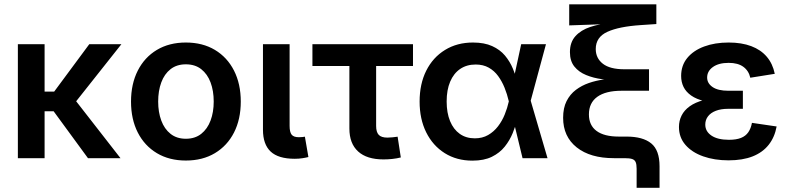

<svg xmlns="http://www.w3.org/2000/svg" viewBox="-20 -748 3731 908"><path d="M190.9 -539.1V0H64.5V-539.1ZM554.2 -539.1 302.7 -221.7H156.2L154.8 -314.9H236.3L402.3 -539.1ZM396 0 230.5 -226.1 319.3 -295.9 549.8 0Z M858.9 11.2Q780.3 11.2 721.9 -23.7Q663.6 -58.6 631.6 -121.3Q599.6 -184.1 599.6 -267.6Q599.6 -351.1 631.6 -414.1Q663.6 -477.1 721.9 -512Q780.3 -546.9 858.9 -546.9Q938 -546.9 996.3 -512Q1054.7 -477.1 1086.7 -414.1Q1118.7 -351.1 1118.7 -267.6Q1118.7 -184.1 1086.7 -121.3Q1054.7 -58.6 996.3 -23.7Q938 11.2 858.9 11.2ZM858.9 -91.8Q902.3 -91.8 931.6 -115Q960.9 -138.2 975.8 -178Q990.7 -217.8 990.7 -267.6Q990.7 -318.4 975.8 -358.2Q960.9 -397.9 931.6 -420.9Q902.3 -443.8 858.9 -443.8Q815.9 -443.8 786.6 -420.9Q757.3 -397.9 742.7 -358.2Q728 -318.4 728 -267.6Q728 -217.8 742.7 -178Q757.3 -138.2 786.6 -115Q815.9 -91.8 858.9 -91.8Z M1374 2.9Q1296.4 2.9 1260 -31.2Q1223.6 -65.4 1223.6 -134.3V-539.1H1349.6V-152.8Q1349.6 -123.5 1359.1 -111.3Q1368.7 -99.1 1393.1 -99.1Q1403.8 -99.1 1410.2 -99.9Q1416.5 -100.6 1421.9 -101.6L1438.5 -5.4Q1427.2 -2.4 1410.4 0.2Q1393.6 2.9 1374 2.9Z M1793.5 5.9Q1714.8 5.9 1673.6 -31.7Q1632.3 -69.3 1632.3 -140.1V-436H1457.5V-539.1H1933.1V-436H1758.8V-152.3Q1758.8 -123.5 1771 -110.4Q1783.2 -97.2 1812.5 -97.2Q1822.3 -97.2 1836.4 -98.6Q1850.6 -100.1 1860.4 -101.6L1875.5 -3.4Q1856 1.5 1835 3.7Q1814 5.9 1793.5 5.9Z M2214.4 11.7Q2139.6 11.7 2083.3 -23.7Q2026.9 -59.1 1995.6 -122.1Q1964.4 -185.1 1964.4 -267.6Q1964.4 -351.1 1995.8 -413.8Q2027.3 -476.6 2084.5 -511.7Q2141.6 -546.9 2216.8 -546.9Q2270.5 -546.9 2307.6 -530Q2344.7 -513.2 2368.2 -485.1Q2391.6 -457 2405.5 -423.3Q2419.4 -389.6 2426.8 -356.4H2465.8L2489.3 -273.4L2569.3 0H2451.2L2385.7 -271Q2378.4 -302.7 2366.2 -333Q2354 -363.3 2335.9 -388.2Q2317.9 -413.1 2291.5 -428Q2265.1 -442.9 2229.5 -442.9Q2187 -442.9 2156.2 -421.9Q2125.5 -400.9 2108.9 -361.8Q2092.3 -322.8 2092.3 -268.1Q2092.3 -214.4 2108.4 -175.3Q2124.5 -136.2 2154.3 -115Q2184.1 -93.8 2225.6 -93.8Q2261.2 -93.8 2288.3 -109.4Q2315.4 -125 2335 -150.4Q2354.5 -175.8 2366.9 -206.5Q2379.4 -237.3 2386.2 -268.1L2444.8 -539.1H2562L2488.8 -268.1L2465.3 -187H2427.2Q2418.9 -153.8 2404.8 -118.9Q2390.6 -84 2366.9 -54.4Q2343.3 -24.9 2306.2 -6.6Q2269 11.7 2214.4 11.7Z M2990.7 140.1V49.8Q2990.7 29.3 2986.1 18.6Q2981.4 7.8 2969.2 3.9Q2957 0 2933.6 0H2883.3Q2771.5 0 2707.3 -51Q2643.1 -102.1 2643.1 -190.9Q2643.1 -237.3 2659.4 -269.8Q2675.8 -302.2 2703.4 -323Q2731 -343.8 2764.9 -355.5Q2798.8 -367.2 2835.4 -372.1Q2872.1 -377 2905.8 -377.4L2906.2 -367.7Q2867.7 -368.2 2827.1 -373.5Q2786.6 -378.9 2752 -393.1Q2717.3 -407.2 2696.3 -433.3Q2675.3 -459.5 2675.3 -501.5Q2675.3 -548.3 2701.4 -577.1Q2727.5 -606 2771.7 -620.6Q2815.9 -635.3 2870.1 -639.6V-634.8L2671.9 -627.9V-727.5H3084V-634.3L3011.2 -629.4Q2907.2 -622.6 2852.3 -597.4Q2797.4 -572.3 2797.4 -516.1Q2797.4 -472.7 2831.1 -446.5Q2864.7 -420.4 2933.1 -420.4H3049.3V-318.8H2918.9Q2844.7 -318.8 2804.9 -290.3Q2765.1 -261.7 2765.1 -207Q2765.1 -155.3 2801.3 -128.7Q2837.4 -102.1 2906.2 -102.1H2942.4Q3020.5 -102.1 3059.8 -69.8Q3099.1 -37.6 3099.1 38.1V140.1Z M3425.3 10.3Q3358.9 10.3 3305.7 -8.5Q3252.4 -27.3 3221.7 -62.7Q3190.9 -98.1 3190.9 -147.5Q3190.9 -176.8 3203.4 -201.7Q3215.8 -226.6 3241.9 -245.4Q3268.1 -264.2 3308.3 -274.7Q3348.6 -285.2 3404.8 -285.2H3493.2V-233.4H3423.3Q3389.6 -233.4 3365.5 -224.1Q3341.3 -214.8 3328.4 -198Q3315.4 -181.2 3315.4 -158.7Q3315.4 -126.5 3344.7 -106.7Q3374 -86.9 3427.2 -86.9Q3461.9 -86.9 3484.1 -95.7Q3506.3 -104.5 3518.8 -122.6Q3531.2 -140.6 3536.1 -167L3652.8 -149.9Q3643.6 -99.1 3615.2 -63.2Q3586.9 -27.3 3539.6 -8.5Q3492.2 10.3 3425.3 10.3ZM3406.2 -260.3Q3351.6 -260.3 3312.5 -269.5Q3273.4 -278.8 3248.8 -296.1Q3224.1 -313.5 3212.6 -336.9Q3201.2 -360.4 3201.2 -388.7Q3201.2 -438.5 3230.2 -473.9Q3259.3 -509.3 3310.1 -528.1Q3360.8 -546.9 3425.8 -546.9Q3487.3 -546.9 3532.7 -529.8Q3578.1 -512.7 3606.2 -479.7Q3634.3 -446.8 3644 -398.9L3528.3 -380.4Q3521 -413.1 3495.6 -431.9Q3470.2 -450.7 3425.8 -450.7Q3378.9 -450.7 3351.6 -431.2Q3324.2 -411.6 3324.2 -381.3Q3324.2 -354 3349.9 -336.4Q3375.5 -318.8 3424.8 -318.8H3493.2V-260.3Z"/></svg>

Font: Inter 18pt SemiBold
Style: Regular
Weight: 600
Designer: Rasmus Andersson
Foundry: rsms
Version: Version 4.001;git-66647c0bb